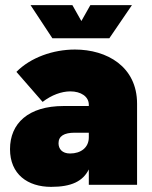

<svg xmlns="http://www.w3.org/2000/svg" viewBox="-20 -720 591 748"><path d="M406 -571 494 -700H332L297 -638L262 -700H99L184 -571ZM272 -527C187 -527 99 -496 44 -440L146 -323C181 -350 220 -364 254 -364C295 -364 326 -344 326 -312V-307H228C90 -307 19 -239 19 -139C19 -41 88 8 179 8C259 8 303 -14 326 -60V0H514V-316C514 -461 396 -527 272 -527ZM253 -122C222 -122 208 -140 208 -162C208 -190 230 -203 271 -203H326V-185C326 -145 295 -122 253 -122Z"/></svg>

Font: Arthouse Owned Black
Style: Regular
Weight: 900
Designer: Jeremy Tribby
Foundry: Tribby Type
Version: Version 1.000;PS 001.000;hotconv 1.0.88;makeotf.lib2.5.64775